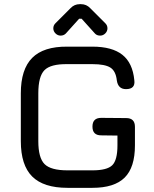

<svg xmlns="http://www.w3.org/2000/svg" viewBox="-20 -902 738 922"><path d="M271 -731Q257 -731 246.5 -741.5Q236 -752 236 -766Q236 -780 246 -790L319 -863Q337 -882 363 -882H369Q395 -882 413 -863L486 -790Q496 -780 496 -766Q496 -752 485.5 -741.5Q475 -731 461 -731Q445 -731 436 -741L372 -812H360L296 -741Q286 -731 271 -731ZM304 0Q189 0 134.5 -54.5Q80 -109 80 -224V-454Q80 -569 134.5 -624Q189 -679 303 -678H424Q518 -678 567.5 -639Q617 -600 625 -517Q631 -474 585 -474Q547 -474 541 -516Q536 -561 510 -577.5Q484 -594 424 -594H303Q223 -595 193.5 -565Q164 -535 164 -454V-224Q164 -144 194 -114Q224 -84 304 -84H424Q494 -84 519 -108.5Q544 -133 544 -204V-251L466 -252Q424 -252 424 -294Q424 -336 466 -336L586 -335Q628 -335 628 -293V-204Q628 -98 578.5 -49Q529 0 424 0Z"/></svg>

Font: Jura
Style: Bold
Weight: 700
Designer: Daniel Johnson, Alexei Vanyashin
Foundry: Daniel Johnson
Version: Version 5.103